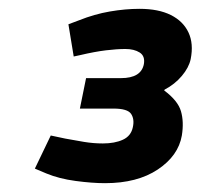

<svg xmlns="http://www.w3.org/2000/svg" viewBox="-20 -830 455 435"><path d="M218 -415Q189 -415 151.5 -420Q114 -425 85 -437L59 -448L95 -523L128 -516Q149 -512 170.5 -508.5Q192 -505 213 -505Q240 -505 258.5 -513.5Q277 -522 281 -542Q285 -560 277 -572Q269 -584 237 -584H161L175 -653H254Q277 -653 290 -661Q303 -669 306 -685Q309 -703 296.5 -711Q284 -719 264 -719Q245 -719 220 -716Q195 -713 161 -705L147 -702L135 -775L159 -784Q194 -798 229 -804Q264 -810 296 -810Q339 -810 367 -796Q395 -782 407 -756.5Q419 -731 412 -696Q408 -677 392 -658Q376 -639 353 -627L352 -625Q383 -602 390 -578Q397 -554 392 -523Q384 -477 337.5 -446Q291 -415 218 -415Z"/></svg>

Font: REM Medium Medium
Style: Italic
Weight: 500
Italic angle: -11°
Version: Version 1.005;gftools[0.9.28]